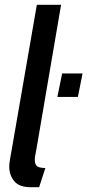

<svg xmlns="http://www.w3.org/2000/svg" viewBox="-20 -770 364 800"><path d="M107 10Q60.5 10 39.5 -15Q18.5 -40 18.5 -76Q18.5 -87 21.2 -103Q24 -119 31 -159L133.5 -750H234.5L132 -150Q128 -128 126.5 -120.5Q125 -113 125 -105Q125 -82.5 136.2 -76.2Q147.5 -70 169 -70L143 10ZM219 -366 239 -464H324L304.5 -366Z"/></svg>

Font: Cabin Condensed Medium
Style: Italic
Weight: 500
Width: 3
Italic angle: -10°
Designer: Pablo Impallari
Foundry: Pablo Impallari. http://www.impallari.com Igino Marini. http://www.ikern.com
Version: Version 3.001; ttfautohint (v1.8.3)